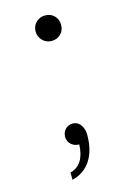

<svg xmlns="http://www.w3.org/2000/svg" viewBox="-105 -589 517 771"><g transform="rotate(-15 153.0 -203.0)"><path d="M109 -483Q109 -506 124.5 -521Q140 -536 162 -536Q185 -536 200 -521Q215 -506 215 -483Q215 -460 200 -445Q185 -430 162 -430Q140 -430 124.5 -445.5Q109 -461 109 -483ZM98 100Q158 84 161 0Q141 0 127.5 -12.5Q114 -25 114 -44Q114 -63 126.5 -75.5Q139 -88 158 -88Q177 -88 189.5 -71Q202 -54 202 -29Q202 36 175 77Q148 118 98 130Z"/></g></svg>

Font: Evergrow Sans 
Style: Regular
Weight: 400
Foundry: 10Web
Version: Version 1.000